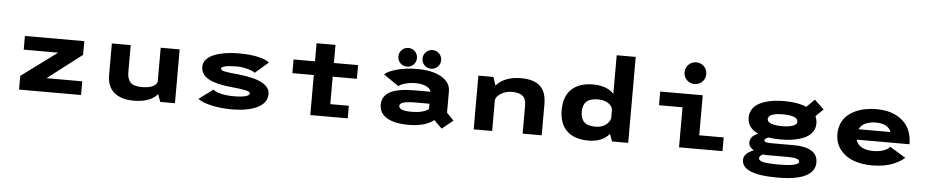

<svg xmlns="http://www.w3.org/2000/svg" viewBox="-49 -1190 8598 1780"><g transform="rotate(5 4250.0 -300.0)"><path d="M382.5 -127.5H715V0H138V-127.5L469.5 -372.5H149V-500H701.5V-372.5Z M1202.5 10Q1162 10 1127 3Q1092 -4 1060.5 -20.2Q1029 -36.5 1006.5 -60.8Q984 -85 971 -122.2Q958 -159.5 958 -206V-501H1133.5V-248.5Q1133.5 -186.5 1163.2 -154.5Q1193 -122.5 1270.5 -122.5Q1388.5 -122.5 1412.5 -182.5V-501H1589V0H1452L1426.5 -70.5Q1359.5 10 1202.5 10Z M2122 11Q2015.5 11 1929.2 -8.5Q1843 -28 1802.5 -59.5L1934 -157Q1956 -137 2007.2 -124.5Q2058.5 -112 2124 -112Q2198 -112 2235.5 -122.5Q2273 -133 2273 -151.5Q2273 -167 2230.8 -176.8Q2188.5 -186.5 2076 -197Q1946 -211 1879 -250Q1812 -289 1812 -360Q1812 -398.5 1839 -428.2Q1866 -458 1912 -476Q1958 -494 2015 -503Q2072 -512 2136 -512Q2252 -512 2327.2 -493Q2402.5 -474 2423 -450.5L2300 -345Q2288.5 -359 2235.2 -374.2Q2182 -389.5 2130.5 -389.5Q2063 -389.5 2024.5 -381Q1986 -372.5 1986 -357Q1986 -342 2021 -333.8Q2056 -325.5 2147 -318Q2446 -288.5 2446 -159.5Q2446 -116 2419.8 -82.5Q2393.5 -49 2348 -29Q2302.5 -9 2245.2 1Q2188 11 2122 11Z M2649 -372.5V-500H2848.5V-668.5H3024.5V-500H3249.5V-372.5H3024.5V-117H3197V0H2848.5V-372.5Z M3701.5 -525.5Q3665 -525.5 3640 -550.5Q3615 -575.5 3615 -612Q3615 -648.5 3640 -673.8Q3665 -699 3701.5 -699Q3737.5 -699 3762.5 -673.8Q3787.5 -648.5 3787.5 -612Q3787.5 -575.5 3762.5 -550.5Q3737.5 -525.5 3701.5 -525.5ZM3926 -525.5Q3890 -525.5 3864.8 -550.5Q3839.5 -575.5 3839.5 -612Q3839.5 -648.5 3864.8 -673.8Q3890 -699 3926 -699Q3962.5 -699 3987.5 -673.8Q4012.5 -648.5 4012.5 -612Q4012.5 -575.5 3987.5 -550.5Q3962.5 -525.5 3926 -525.5ZM3802.5 -512Q3891 -512 3960 -491.2Q4029 -470.5 4069.2 -429.5Q4109.5 -388.5 4109.5 -333.5V-132.5L4175.5 -64L4072.5 19L3998 -54Q3917 11 3763 11Q3634 11 3562.2 -31Q3490.5 -73 3490.5 -154Q3490.5 -232 3563 -272.2Q3635.5 -312.5 3793.5 -312.5H3939Q3933.5 -343.5 3892 -361.8Q3850.5 -380 3795.5 -380Q3747 -380 3702 -367.8Q3657 -355.5 3638 -338L3497 -435.5Q3528 -466 3610.8 -489Q3693.5 -512 3802.5 -512ZM3784.5 -112Q3833.5 -112 3875 -122.2Q3916.5 -132.5 3939.5 -151.5V-201H3816Q3732 -201 3697.5 -190Q3663 -179 3663 -157Q3663 -133.5 3692.8 -122.8Q3722.5 -112 3784.5 -112Z M4369 0V-500H4509L4534.5 -422Q4570.5 -464.5 4629.8 -487.8Q4689 -511 4765.5 -511Q4886 -511 4944 -457Q5002 -403 5002 -290V0H4824.5V-259Q4824.5 -323.5 4793 -350.2Q4761.5 -377 4692 -377Q4635.5 -377 4591.2 -349.5Q4547 -322 4541 -288V0Z M5434.5 -511Q5566.5 -511 5630 -440.5V-800H5807V0H5657L5631.5 -68Q5565.5 11 5436 11Q5306.5 11 5236.2 -56Q5166 -123 5166 -251Q5166 -378 5236.8 -444.5Q5307.5 -511 5434.5 -511ZM5353 -251Q5353 -187.5 5385.2 -155.2Q5417.5 -123 5490 -123Q5547.5 -123 5584.8 -150Q5622 -177 5630 -215V-296.5Q5621.5 -333 5585 -355Q5548.5 -377 5492.5 -377Q5419.5 -377 5386.2 -345.5Q5353 -314 5353 -251Z M6443.2 -626.2Q6414 -597 6371.5 -597Q6329 -597 6299.8 -626.2Q6270.5 -655.5 6270.5 -698Q6270.5 -740.5 6299.8 -769.8Q6329 -799 6371.5 -799Q6414 -799 6443.2 -769.8Q6472.5 -740.5 6472.5 -698Q6472.5 -655.5 6443.2 -626.2ZM6457 -127.5H6684.5V0H6280V-372.5H6061V-500H6457Z M7215 -154.5Q7150.5 -154.5 7098 -163Q7062.5 -149 7062.5 -134.5Q7062.5 -122.5 7079.8 -117.5Q7097 -112.5 7135 -112.5H7339Q7445 -112.5 7503 -77.5Q7561 -42.5 7561 29.5Q7561 112 7474.8 156Q7388.5 200 7212 200Q6881 200 6881 64.5Q6881 29 6908.2 5Q6935.5 -19 6973 -32Q6925.5 -61 6925.5 -100.5Q6925.5 -162.5 7001 -189.5Q6899 -234.5 6899 -331Q6899 -370.5 6916.2 -401.8Q6933.5 -433 6963 -453.2Q6992.5 -473.5 7033.5 -487Q7074.5 -500.5 7119.2 -506.2Q7164 -512 7215 -512Q7342 -512 7422.5 -477L7496.5 -550L7584.5 -466.5L7514.5 -397.5Q7529.5 -368 7529.5 -331Q7529.5 -291.5 7511 -260.5Q7492.5 -229.5 7462.2 -210Q7432 -190.5 7390.2 -177.8Q7348.5 -165 7305.5 -159.8Q7262.5 -154.5 7215 -154.5ZM7215 -278.5Q7275.5 -278.5 7314 -292Q7352.5 -305.5 7352.5 -332.5Q7352.5 -361 7315.8 -374.8Q7279 -388.5 7215 -388.5Q7076.5 -388.5 7076.5 -332.5Q7076.5 -305.5 7115 -292Q7153.5 -278.5 7215 -278.5ZM7027.5 36Q7027.5 58.5 7070 68.5Q7112.5 78.5 7213.5 78.5Q7401 78.5 7401 35.5Q7401 1 7292.5 1H7103Q7083 1 7062.5 -2Q7047 4 7037.2 14Q7027.5 24 7027.5 36Z M8378 -86Q8360 -69 8335.5 -54Q8311 -39 8274.5 -23.2Q8238 -7.5 8186.8 1.8Q8135.5 11 8077.5 11Q7979 11 7902.2 -17.5Q7825.5 -46 7778.8 -106.5Q7732 -167 7732 -252.5Q7732 -304 7749.8 -347Q7767.5 -390 7798.8 -420.2Q7830 -450.5 7873.2 -471.2Q7916.5 -492 7967 -502Q8017.5 -512 8074.5 -512Q8129 -512 8177.8 -501.2Q8226.5 -490.5 8268.5 -467Q8310.5 -443.5 8341 -409.2Q8371.5 -375 8388.8 -325.2Q8406 -275.5 8406 -214.5H7915Q7926.5 -169 7968.8 -146Q8011 -123 8077.5 -123Q8131 -123 8172 -137.8Q8213 -152.5 8230.5 -175.5ZM8079 -388Q8022.5 -388 7982 -369.2Q7941.5 -350.5 7923.5 -312H8219Q8216.5 -338 8180 -363Q8143.5 -388 8079 -388Z"/></g></svg>

Font: League Mono Wide
Style: Bold
Weight: 700
Width: 8
Designer: Tyler Finck
Foundry: The League of Moveable Type / Tyler Finck
Version: Version 2.210